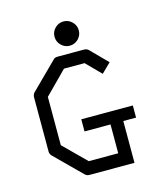

<svg xmlns="http://www.w3.org/2000/svg" viewBox="-105 -825 749 856"><g transform="rotate(-15 270.0 -396.5)"><path d="M231 -300H469V-244H410V-51H203Q190 -51 182 -59L62 -178Q53 -187 53 -199V-447Q53 -462 61 -470L181 -589Q187 -597 202 -597H322Q336 -597 344 -589L419 -513L376 -471L310 -538H215L113 -435V-212L215 -111H351V-244H231ZM227.5 -646.5Q211 -663 211 -686Q211 -709 227.5 -725.5Q244 -742 267 -742Q290 -742 306.5 -725.5Q323 -709 323 -686Q323 -663 306.5 -646.5Q290 -630 267 -630Q244 -630 227.5 -646.5Z"/></g></svg>

Font: 3270 Nerd Font
Style: Regular
Weight: 400
Monospace: yes
Version: Version 3.0.1;Nerd Fonts 3.3.0